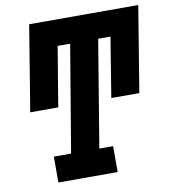

<svg xmlns="http://www.w3.org/2000/svg" viewBox="-82 -806 783 877"><g transform="rotate(-10 309.0 -367.5)"><path d="M118 0V-120H198L281 -615H223L177 -338H47L112 -735H618L553 -338H423L468 -615H411L329 -120H393V0Z"/></g></svg>

Font: Iosevka Curly Slab HvExObl
Style: Regular
Weight: 900
Width: 7
Italic angle: -9°
Monospace: yes
Designer: Belleve Invis
Foundry: Belleve Invis
Version: Version 11.1.0; ttfautohint (v1.8.3)